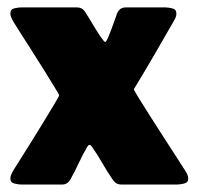

<svg xmlns="http://www.w3.org/2000/svg" viewBox="-20 -495 529 515"><path d="M339.4 -254.9Q339.4 -252.9 351.8 -232.7Q364.3 -212.4 383.1 -182.9Q401.9 -153.3 421.6 -122.8Q441.4 -92.3 456.3 -69.1Q471.2 -45.9 475.6 -39.1Q479 -34.2 481.9 -28.3Q484.9 -22.5 484.9 -16.1Q484.9 -5.4 473.9 -2.7Q462.9 0 454.6 0H304.7Q292 0 283.7 -11.2Q268.6 -32.7 255.4 -55.9Q242.2 -79.1 227.1 -100.6Q223.6 -106.4 220.2 -106.4Q217.8 -106.4 216.1 -104.2Q214.4 -102.1 213.4 -100.1Q201.2 -79.1 190.9 -56.9Q180.7 -34.7 168.5 -13.2Q160.6 0 146.5 0H37.6Q29.8 0 18.8 -2.7Q7.8 -5.4 7.8 -16.1Q7.8 -22 10.5 -27.8Q13.2 -33.7 16.1 -38.6Q20 -44.9 33.7 -66.4Q47.4 -87.9 64.9 -116.2Q82.5 -144.5 99.4 -172.1Q116.2 -199.7 127.4 -218.5Q138.7 -237.3 138.7 -239.3Q138.7 -241.2 127.4 -259.5Q116.2 -277.8 99.4 -304.9Q82.5 -332 64.7 -359.9Q46.9 -387.7 33.4 -408.9Q20 -430.2 16.1 -436.5Q13.2 -441.4 10.5 -447.3Q7.8 -453.1 7.8 -459Q7.8 -470.2 18.6 -472.7Q29.3 -475.1 37.1 -475.1H187Q200.7 -475.1 208.5 -462.9Q210.9 -459 218.8 -446.3Q226.6 -433.6 235.6 -418.7Q244.6 -403.8 252.2 -393.1Q259.8 -382.3 262.2 -382.3Q265.1 -382.3 272 -399.2Q278.8 -416 285.4 -434.8Q292 -453.6 293.9 -458.5Q300.3 -475.1 317.4 -475.1H423.8Q432.1 -475.1 442.6 -472.4Q453.1 -469.7 453.1 -458.5Q453.1 -452.6 450.7 -447.3Q448.2 -441.9 445.3 -437Q419.9 -392.6 394 -348.1Q368.2 -303.7 341.8 -260.3L339.8 -257.3Q339.8 -256.8 339.6 -256.3Q339.4 -255.9 339.4 -254.9Z"/></svg>

Font: Belanosima SemiBold
Style: Regular
Weight: 600
Designer: The DocRepair Project, Santiago Orozco
Foundry: Google
Version: Version 2.000